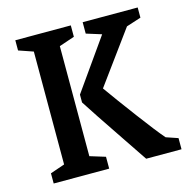

<svg xmlns="http://www.w3.org/2000/svg" viewBox="-93 -693 764 782"><g transform="rotate(-15 289.0 -302.0)"><path d="M39 -43 100 -64V-540L39 -561V-604H273V-556L208 -534V-70L273 -50V0H39ZM365 -95Q267 -240 236 -289V-322L387 -536L323 -556V-604H555V-561L493 -541L333 -322Q372 -267 435.5 -182Q499 -97 528 -64L578 -47V0H429Z"/></g></svg>

Font: Grenze Medium
Style: Regular
Weight: 500
Designer: Renata Polastri
Foundry: Omnibus-Type
Version: Version 1.002; ttfautohint (v1.8)